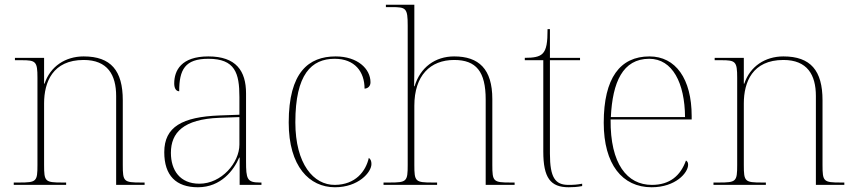

<svg xmlns="http://www.w3.org/2000/svg" viewBox="-20 -780 3609 810"><path d="M38 0H259V-10H243C170 -10 166 -14 166 -84V-344C166 -433 202 -527 333 -527C434 -527 470 -464 470 -375V0H590V-10H575C502 -10 498 -14 498 -84V-357C498 -482 448 -542 333 -542C256 -542 192 -500 168 -427H166V-536H43V-526H71C131 -526 138 -521 138 -452V-84C138 -14 134 -10 61 -10H38Z M815 10C913 10 967 -63 989 -115H991V0H1083V-10H1076C1022 -10 1018 -25 1018 -100V-386C1018 -481 976 -542 859 -542C744 -542 715 -482 715 -428C715 -409 722 -395 736 -395C736 -486 760 -532 859 -532C972 -532 990 -471 990 -371V-296L907 -293C749 -287 673 -245 673 -138C673 -39 723 10 815 10ZM821 -5C739 -5 701 -62 701 -135C701 -221 754 -277 905 -283L990 -286V-170C990 -94 915 -5 821 -5Z M1393 10C1492 10 1547 -53 1547 -88C1547 -100 1544 -108 1536 -114C1523 -57 1480 -1 1393 0C1303 1 1226 -88 1226 -264C1226 -467 1294 -532 1392 -532C1477 -532 1518 -477 1518 -406C1533 -407 1543 -417 1543 -433C1543 -490 1488 -542 1396 -542C1282 -542 1198 -475 1198 -263C1198 -78 1285 10 1393 10Z M1598 0H1824V-10H1805C1732 -10 1728 -14 1728 -84V-334C1728 -461 1795 -527 1896 -527C1989 -527 2029 -478 2029 -360V0H2151V-10H2134C2061 -10 2057 -14 2057 -84V-362C2057 -489 2000 -542 1896 -542C1816 -542 1753 -496 1729 -416H1727C1728 -454 1728 -465 1728 -482V-760H1608V-750H1633C1693 -750 1700 -746 1700 -672V-84C1700 -14 1696 -10 1623 -10H1598Z M2379 10C2397 10 2415 9 2436 5V-5C2415 -1 2400 0 2378 0C2322 0 2300 -31 2300 -132V-526H2427V-536H2300V-657H2290C2290 -602 2286 -570 2268 -553C2254 -540 2231 -536 2194 -536V-526H2272V-141C2272 -30 2302 10 2379 10Z M2729 10C2830 10 2883 -51 2883 -85C2883 -94 2880 -99 2874 -103C2851 -39 2806 0 2730 0C2626 0 2554 -88 2556 -276H2898V-290C2898 -448 2830 -542 2720 -542C2596 -542 2527 -451 2527 -262C2527 -87 2605 10 2729 10ZM2870 -286H2557C2564 -433 2607 -532 2719 -532C2817 -532 2869 -430 2870 -286Z M2990 0H3211V-10H3195C3122 -10 3118 -14 3118 -84V-344C3118 -433 3154 -527 3285 -527C3386 -527 3422 -464 3422 -375V0H3542V-10H3527C3454 -10 3450 -14 3450 -84V-357C3450 -482 3400 -542 3285 -542C3208 -542 3144 -500 3120 -427H3118V-536H2995V-526H3023C3083 -526 3090 -521 3090 -452V-84C3090 -14 3086 -10 3013 -10H2990Z"/></svg>

Font: Noto Serif Display Thin
Style: Regular
Weight: 100
Designer: Monotype Design Team
Foundry: Monotype Imaging Inc.
Version: Version 2.009